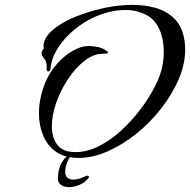

<svg xmlns="http://www.w3.org/2000/svg" viewBox="-20 -614 781 789"><path d="M303 35Q246 35 210 9.5Q174 -16 157 -58Q140 -100 140 -148Q140 -180 147 -213Q154 -246 167 -277Q185 -319 215 -352.5Q245 -386 279.5 -405.5Q314 -425 344 -425Q364 -425 383.5 -420.5Q403 -416 419 -404Q424 -401 424 -398Q424 -395 417 -394Q410 -393 402 -393Q364 -393 327 -364Q290 -335 259.5 -289Q229 -243 211 -191.5Q193 -140 193 -95Q193 -49 215.5 -19Q238 11 290 11Q338 11 386.5 -13.5Q435 -38 478.5 -78Q522 -118 557.5 -165Q593 -212 616.5 -258.5Q640 -305 647 -341Q653 -371 653 -401Q653 -447 639 -484Q620 -533 580.5 -553Q541 -573 495 -573Q456 -573 416.5 -561.5Q377 -550 346 -533Q304 -510 269 -477.5Q234 -445 212 -407Q190 -369 187 -328Q187 -328 184.5 -324Q182 -320 178 -320Q174 -320 171 -328Q171 -331 171.5 -333.5Q172 -336 172 -338Q172 -362 161.5 -373.5Q151 -385 151 -396Q151 -405 160 -415Q160 -417 159.5 -419.5Q159 -422 159 -424Q159 -451 180.5 -475Q202 -499 237.5 -519.5Q273 -540 314 -554Q356 -570 412 -582Q468 -594 525 -594Q575 -594 619.5 -581.5Q664 -569 695.5 -538.5Q727 -508 737 -454Q739 -444 740 -433Q741 -422 741 -411Q741 -350 714 -287.5Q687 -225 641.5 -167Q596 -109 539 -63.5Q482 -18 421 8.5Q360 35 303 35ZM264 155Q245 155 231.5 146.5Q218 138 218 120Q218 81 234.5 53Q251 25 268 25L270 26Q262 38 255 56.5Q248 75 248 92Q248 109 257.5 116.5Q267 124 281 124Q296 124 311 118.5Q326 113 337 108H339Q342 108 344.5 110.5Q347 113 345 116Q331 135 308 145Q285 155 264 155Z"/></svg>

Font: The Nautigal
Style: Bold
Weight: 700
Designer: Robert E. Leuschke
Foundry: Robert E. Leuschke
Version: Version 1.100; ttfautohint (v1.8.3)